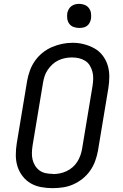

<svg xmlns="http://www.w3.org/2000/svg" viewBox="-20 -968 640 996"><path d="M253 8Q222 8 192.5 2.5Q163 -3 138.5 -17.5Q114 -32 96.5 -55Q79 -78 70.5 -105.5Q62 -133 62 -163.5Q62 -194 67 -225L121 -550Q126 -577 135.5 -603Q145 -629 161.5 -652.5Q178 -676 201 -694.5Q224 -713 250 -724Q276 -735 302.5 -740.5Q329 -746 357 -746Q387 -746 416 -738.5Q445 -731 470 -717Q495 -703 512.5 -680Q530 -657 538.5 -629.5Q547 -602 547 -571.5Q547 -541 542 -510L488 -185Q483 -158 473.5 -132Q464 -106 447.5 -82.5Q431 -59 408.5 -41Q386 -23 360 -11.5Q334 0 306.5 4Q279 8 253 8ZM254 -65Q272 -65 290 -68.5Q308 -72 325 -80Q342 -88 356.5 -100.5Q371 -113 381 -129Q391 -145 397 -162Q403 -179 406 -197L460 -522Q463 -541 463.5 -559.5Q464 -578 459.5 -595.5Q455 -613 446 -628Q437 -643 422 -652.5Q407 -662 389.5 -666Q372 -670 353 -670Q335 -670 317.5 -666.5Q300 -663 283 -655Q266 -647 252 -634Q238 -621 227.5 -605.5Q217 -590 211.5 -573Q206 -556 203 -538L149 -213Q146 -194 145.5 -175.5Q145 -157 149 -140Q153 -123 162.5 -108Q172 -93 186 -83Q200 -73 218 -69.5Q236 -66 254 -66Q254 -66 254 -65.5Q254 -65 254 -65ZM391 -823Q376 -823 362 -828Q348 -833 339.5 -844.5Q331 -856 329 -870.5Q327 -885 329 -900Q331 -910 336.5 -920Q342 -930 351 -936.5Q360 -943 370 -945.5Q380 -948 391 -948Q406 -948 419.5 -942.5Q433 -937 441.5 -925.5Q450 -914 452 -899.5Q454 -885 452 -870Q450 -860 445 -850Q440 -840 431 -833.5Q422 -827 411.5 -825Q401 -823 391 -823Z"/></svg>

Font: Iosevka Etoile Oblique
Style: Regular
Weight: 400
Italic angle: -9°
Designer: Belleve Invis
Foundry: Belleve Invis
Version: Version 15.5.2; ttfautohint (v1.8.4)